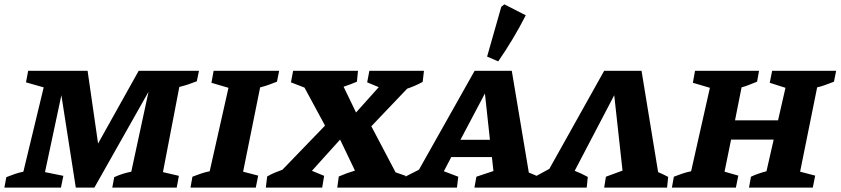

<svg xmlns="http://www.w3.org/2000/svg" viewBox="-39 -859 3848 879"><path d="M-19 0 -10 -48Q10 -56 29 -62.5Q48 -69 68 -73L161 -459L80 -482L90 -535H362L410 -202L596 -535H872L862 -487Q842 -479 822.5 -472.5Q803 -466 782 -461L707 -71L780 -54L770 0H475L484 -48Q521 -65 562 -73L641 -439L393 0H308L242 -423L167 -71L251 -54L240 0Z M833 0 842 -50Q862 -58 881.5 -64.5Q901 -71 921 -75L1007 -457L929 -480L939 -535H1239L1229 -485Q1209 -477 1190.5 -470.5Q1172 -464 1152 -459L1074 -73L1143 -55L1132 0Z M1178 0 1184 -51Q1201 -61 1219 -68.5Q1237 -76 1254 -82L1449 -284L1355 -458L1293 -482L1303 -535H1600L1595 -485Q1565 -472 1534 -462L1591 -344L1695 -460L1642 -482L1652 -535H1902L1896 -484Q1861 -465 1825 -453L1661 -281L1772 -70L1818 -54L1807 0H1505L1512 -51Q1549 -67 1586 -78L1518 -220L1389 -77L1445 -54L1436 0Z M2382 -69Q2394 -64 2405 -59.5Q2416 -55 2427 -50L2421 0H2133L2142 -50L2220 -76L2213 -140H2027L1993 -75Q2029 -62 2059 -50L2053 0H1807L1816 -50L1879 -82L2134 -535H2304ZM2069 -219H2204L2181 -431ZM2242 -578 2191 -600 2256 -828 2270 -839 2368 -789Q2313 -681 2242 -578Z M2898 -535 2974 -71Q2998 -61 3020 -49L3015 0H2727L2735 -50L2811 -78L2773 -423L2592 -77Q2623 -65 2652 -49L2647 0H2401L2410 -50L2476 -86L2727 -535Z M3037 0 3046 -50Q3066 -58 3085.5 -64.5Q3105 -71 3125 -75L3211 -457L3133 -480L3143 -535H3436L3427 -485Q3407 -477 3390.5 -470.5Q3374 -464 3356 -459L3326 -308H3523L3557 -457L3485 -480L3496 -535H3789L3779 -485Q3758 -477 3740.5 -470.5Q3723 -464 3702 -459L3624 -73L3693 -55L3682 0H3390L3399 -50Q3416 -58 3433.5 -64Q3451 -70 3470 -75L3503 -220H3308L3278 -73L3341 -55L3330 0Z"/></svg>

Font: Piazzolla SC
Style: Bold Italic
Weight: 700
Italic angle: -11.3°
Designer: Juan Pablo del Peral
Foundry: Huerta Tipografica
Version: Version 1.330